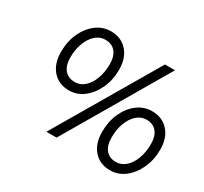

<svg xmlns="http://www.w3.org/2000/svg" viewBox="-137 -856 1130 1062"><g transform="rotate(30 427.5 -325.5)"><path d="M109 -423Q109 -490 133.5 -543.5Q158 -597 199.5 -628.5Q241 -660 293 -660Q358 -660 397.5 -616Q437 -572 437 -498Q437 -432 412 -378Q387 -324 345.5 -292Q304 -260 253 -260Q187 -260 148 -304.5Q109 -349 109 -423ZM642 -650H706L325 0H260ZM377 -499Q377 -549 354 -576.5Q331 -604 289 -604Q255 -604 228 -580.5Q201 -557 185 -515.5Q169 -474 169 -422Q169 -372 192.5 -344Q216 -316 258 -316Q292 -316 319 -340Q346 -364 361.5 -405.5Q377 -447 377 -499ZM527 -154Q527 -221 551.5 -274.5Q576 -328 617.5 -359.5Q659 -391 711 -391Q776 -391 815.5 -347Q855 -303 855 -229Q855 -163 830 -109Q805 -55 763.5 -23Q722 9 671 9Q605 9 566 -35Q527 -79 527 -154ZM795 -230Q795 -280 772 -307.5Q749 -335 707 -335Q673 -335 646 -311Q619 -287 603.5 -246Q588 -205 588 -153Q588 -102 611 -74.5Q634 -47 676 -47Q710 -47 737 -71Q764 -95 779.5 -136.5Q795 -178 795 -230Z"/></g></svg>

Font: Overused Grotesk Book
Style: Italic
Weight: 350
Italic angle: -10°
Version: Version 0.003